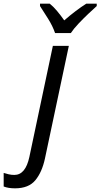

<svg xmlns="http://www.w3.org/2000/svg" viewBox="-146 -786 547 1046"><path d="M-64 240Q-101 240 -126 230V156Q-114 160 -99 163.5Q-84 167 -68 167Q-7 167 14 69L142 -536H229L99 77Q83 152 46.5 196Q10 240 -64 240ZM154 -606Q141 -644 116 -684Q91 -724 72 -753V-766H125Q145 -750 165 -726Q185 -702 204 -675Q235 -702 266 -725.5Q297 -749 324 -766H381V-753Q364 -738 336 -711.5Q308 -685 281.5 -657Q255 -629 240 -606Z"/></svg>

Font: Manna Sans
Style: Italic
Weight: 400
Italic angle: -12°
Designer: Monotype Design Team
Foundry: Monotype Imaging Inc.
Version: Version 2.001.1; ttfautohint (v1.8.2)